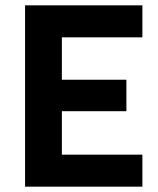

<svg xmlns="http://www.w3.org/2000/svg" viewBox="-20 -700 594 720"><path d="M74 0V-680H514V-560H212V-401H454V-283H212V-120H514V0Z"/></svg>

Font: Titillium Web
Style: Bold
Weight: 700
Version: Version 1.001;PS 57.000;hotconv 1.0.70;makeotf.lib2.5.55311